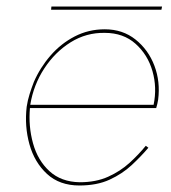

<svg xmlns="http://www.w3.org/2000/svg" viewBox="-20 -560 527 590"><path d="M73 -238Q83 -299 116 -349.5Q149 -400 197 -430Q245 -460 302 -459Q359 -459 396.5 -425.5Q434 -392 448.5 -341.5Q463 -291 452 -238ZM72 -228H460Q462 -234 463.5 -241Q465 -248 466 -254Q473 -309 454.5 -358Q436 -407 396.5 -438.5Q357 -470 302 -470Q252 -470 209.5 -448Q167 -426 135 -389Q103 -352 84 -308Q77 -290 71 -271Q65 -252 62 -232Q55 -172 70.5 -116.5Q86 -61 124.5 -25.5Q163 10 224 10Q278 10 317 -8Q356 -26 384.5 -52.5Q413 -79 436 -106L428 -112Q406 -85 378 -59.5Q350 -34 312.5 -17Q275 0 225 0Q168 -1 132 -34Q96 -67 81.5 -119.5Q67 -172 72 -228ZM137 -530H476L478 -540H138Z"/></svg>

Font: Jost* 200 Hairline Italic
Style: Italic
Weight: 100
Italic angle: -10°
Version: Version 3.200; ttfautohint (v0.97) -l 8 -r 50 -G 200 -x 14 -